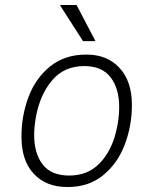

<svg xmlns="http://www.w3.org/2000/svg" viewBox="-20 -740 615 770"><path d="M509 -319Q509 -236 480.5 -160.5Q452 -85 394 -37.5Q336 10 253 10H249Q165 10 115.5 -43Q66 -96 66 -192Q66 -276 94.5 -351.5Q123 -427 181.5 -474Q240 -521 324 -521H328Q410 -521 459.5 -467.5Q509 -414 509 -319ZM125 -276Q117 -233 117 -199Q117 -124 151.5 -80Q186 -36 257 -36Q332 -36 379 -84.5Q426 -133 445 -210Q458 -261 458 -310Q458 -385 423.5 -430Q389 -475 318 -475Q238 -475 190 -419Q142 -363 125 -276ZM222 -720H287L363 -575H313L222 -717Z"/></svg>

Font: Chivo Thin Italic
Style: Regular
Weight: 100
Italic angle: -8.05°
Designer: Hector Gatti
Foundry: Omnibus-Type
Version: Version 1.007